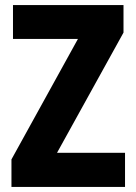

<svg xmlns="http://www.w3.org/2000/svg" viewBox="-20 -734 534 754"><path d="M471 0V-134H204L465 -606V-714H31V-581H286L25 -108V0Z"/></svg>

Font: Noto Sans Khmer Condensed ExtraBold
Style: Regular
Weight: 800
Width: 3
Designer: Danh Hong and the Monotype Design Team
Foundry: Monotype Imaging Inc.
Version: Version 2.004